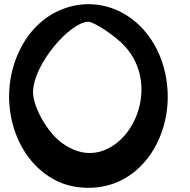

<svg xmlns="http://www.w3.org/2000/svg" viewBox="-20 -863 907 918"><path d="M272 11C312 27 356 35 403 35C638 35 782 -179 782 -400C782 -474 767 -551 732 -623C638 -813 446 -885 278 -819C194 -786 121 -720 74 -623C-44 -380 54 -77 272 11ZM403 -759C420 -759 491 -721 559 -660C708 -521 670 -298 552 -191C477 -124 378 -104 274 -181C203 -234 138 -354 138 -422C138 -554 315 -759 403 -759Z"/></svg>

Font: Venom Sans
Style: Bd
Weight: 700
Version: Version 1.001